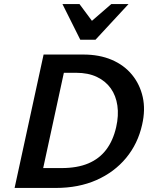

<svg xmlns="http://www.w3.org/2000/svg" viewBox="-20 -927 753 947"><path d="M52 0 195 -658H391Q470 -658 531 -632Q592 -606 631 -558.5Q670 -511 684 -448.5Q698 -386 681 -312Q660 -218 602 -148Q544 -78 456 -39Q368 0 255 0ZM193 -98H283Q361 -98 415.5 -121Q470 -144 504 -189Q538 -234 553 -300Q566 -357 559 -406Q552 -455 526.5 -491Q501 -527 458 -547.5Q415 -568 355 -568H295ZM376 -731 410 -804 529 -907H614L451 -731ZM376 -731 288 -907H372L447 -806L451 -731Z"/></svg>

Font: Ysabeau
Style: Bold Italic
Weight: 700
Italic angle: -12°
Designer: Christian Thalmann (Catharsis Fonts)
Version: Version 2.002